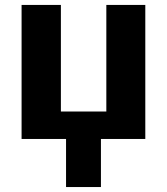

<svg xmlns="http://www.w3.org/2000/svg" viewBox="-20 -566 680 782"><path d="M249 195.8H391.1V0H571.8V-545.9H413.1V-111.8H228V-545.9H67.9V0H249Z"/></svg>

Font: Avrile Sans
Style: Bold
Weight: 700
Designer: Monotype Design Team, Google (font), Stefan Peev (BGR Cyrillic), Cristiano Sobral (main changes)
Foundry: The Avrile Sans Project Authors
Version: Version 3.110